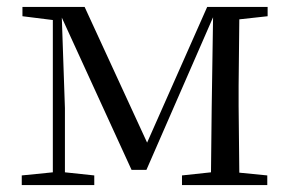

<svg xmlns="http://www.w3.org/2000/svg" viewBox="-20 -536 839 556"><path d="M133 0H253V-28L168 -37V-223L159 -485L361 -44H404L597 -486L593 -222L591 -37L507 -28V0H754V-28L673 -36L671 -229V-288L673 -480L755 -489V-516H580L406 -123L225 -516H45V-489L133 -478V-37L43 -28V0Z"/></svg>

Font: Harano Aji Mincho KR
Style: Regular
Weight: 400
Foundry: Masamichi Hosoda
Version: HaranoAjiMinchoKR-Regular version 20230610;ttx 4.39.4